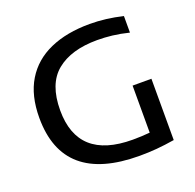

<svg xmlns="http://www.w3.org/2000/svg" viewBox="-131 -887 1047 1030"><g transform="rotate(-20 392.0 -372.0)"><path d="M495.5 7Q58.5 7 58.5 -368Q58.5 -495.5 110 -580.2Q161.5 -665 257 -707.2Q352.5 -749.5 484 -749.5Q575.5 -749.5 672 -726.5V-632Q621.5 -644.5 577.8 -649.5Q534 -654.5 492.5 -654.5Q343.5 -654.5 260.5 -586.5Q177.5 -518.5 177.5 -367.5Q177.5 -87 490 -87Q541.5 -87 588 -91.5V-360H695.5V-10Q640 -1 593 3Q546 7 495.5 7Z"/></g></svg>

Font: Encode Sans Exp Md
Style: Regular
Weight: 500
Width: 7
Designer: Multiple Designers
Foundry: Impallari Type
Version: Version 3.002; ttfautohint (v1.8.3) -l 8 -r 50 -G 200 -x 14 